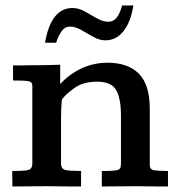

<svg xmlns="http://www.w3.org/2000/svg" viewBox="-20 -676 646 696"><path d="M24.9 0Q24.9 -3.4 24.9 -11Q24.9 -18.6 24.7 -27.8Q24.4 -37.1 24.4 -44.9Q24.4 -52.7 24.4 -56.2Q58.1 -56.2 73.5 -58.1Q88.9 -60.1 93 -66.7Q97.2 -73.2 97.2 -85.9V-365.2Q97.2 -379.4 82.3 -381.8Q67.4 -384.3 27.3 -384.3Q27.3 -388.7 27.3 -400.1Q27.3 -411.6 27.3 -423.3Q27.3 -435.1 27.3 -439Q45.4 -439 62 -439Q78.6 -439 94.2 -439.5Q121.1 -439.5 146.7 -439.9Q172.4 -440.4 198.2 -441.4V-371.1Q229.5 -405.8 273.2 -427Q316.9 -448.2 368.7 -448.7Q443.8 -448.7 483.4 -408.9Q522.9 -369.1 522.9 -282.2V-79.1Q522.9 -61 538.1 -58.8Q553.2 -56.6 588.9 -56.2V0Q563 0 537.8 -0.2Q512.7 -0.5 476.1 -1Q439.9 -1 409.7 -0.5Q379.4 0 349.1 0V-56.2Q383.8 -56.2 398.2 -58.1Q412.6 -60.1 415.5 -66.2Q418.5 -72.3 418.5 -83.5V-256.3Q418.5 -318.4 401.4 -349.1Q384.3 -379.9 332 -379.9Q283.2 -379.9 252.2 -358.6Q221.2 -337.4 204.6 -315.9Q202.6 -298.3 201.9 -280Q201.2 -261.7 201.2 -241.2V-83.5Q201.2 -63 218 -59.6Q234.9 -56.2 273.9 -56.2V0Q245.1 0 217.5 -0.2Q189.9 -0.5 149.9 -1Q112.3 -1 82.8 -0.5Q53.2 0 24.9 0ZM143.1 -521Q165 -647 242.7 -647Q265.1 -647 287.4 -634.5Q309.6 -622.1 331.3 -609.6Q353 -597.2 373 -597.2Q391.6 -597.2 403.3 -612.5Q415 -627.9 422.9 -656.2H463.4Q454.6 -597.7 428.2 -563.7Q401.9 -529.8 361.8 -529.8Q340.3 -529.8 317.9 -542.5Q295.4 -555.2 274.2 -567.4Q252.9 -579.6 234.4 -579.6Q215.3 -579.6 203.4 -563Q191.4 -546.4 183.6 -521Z"/></svg>

Font: Kameron Medium
Style: Regular
Weight: 500
Designer: Vernon Adams
Foundry: Vernon Adams
Version: Version 1.100